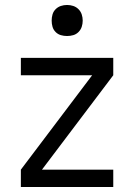

<svg xmlns="http://www.w3.org/2000/svg" viewBox="-20 -753 540 773"><path d="M64 0V-70L351 -450H64V-520H436V-450L149 -70H436V0ZM250 -608Q237 -608 225 -611.5Q213 -615 204 -624Q195 -633 191.5 -645Q188 -657 188 -670Q188 -683 191.5 -695Q195 -707 204 -716Q213 -725 225 -729Q237 -733 250 -733Q263 -733 275 -729Q287 -725 296 -716Q305 -707 309 -695Q313 -683 313 -670Q313 -657 309 -645Q305 -633 296 -624Q287 -615 275 -611.5Q263 -608 250 -608Z"/></svg>

Font: Iosevka MaddieWtf
Style: Regular
Weight: 400
Monospace: yes
Designer: Belleve Invis
Foundry: Belleve Invis
Version: Version 31.3.0; ttfautohint (v1.8.3)